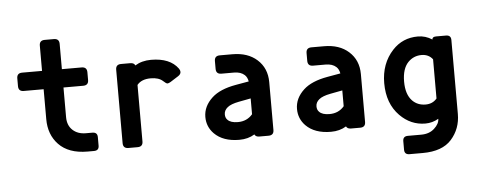

<svg xmlns="http://www.w3.org/2000/svg" viewBox="-57 -880 3043 1223"><g transform="rotate(-5 1465.0 -268.0)"><path d="M473.6 0Q353 0 289.6 -66.4Q229.5 -129.4 229.5 -228.5V-419.9H102.5Q68.4 -419.9 68.4 -453.6V-503.4Q68.4 -537.1 102.5 -537.1H229.5V-698.7Q229.5 -732.4 263.7 -732.4H322.3Q356.4 -732.4 356.4 -698.7V-537.1H482.4Q516.6 -537.1 516.6 -503.4V-453.6Q516.6 -419.9 482.4 -419.9H356.4V-230Q356.4 -177.2 389.2 -147Q421.4 -117.2 473.6 -117.2H514.6Q546.9 -117.2 546.9 -85.9V-31.2Q546.9 0 514.6 0Z M734.9 0Q700.7 0 700.7 -33.7V-503.4Q700.7 -537.1 734.9 -537.1H793.5Q817.9 -537.1 824.7 -520Q868.2 -546.9 926.8 -546.9Q1047.9 -546.9 1099.6 -475.6Q1107.4 -464.8 1107.4 -454.1Q1107.4 -439 1089.8 -427.7L1039.1 -395.5Q1026.4 -387.7 1018.1 -387.7Q1009.8 -388.7 992.2 -405.3Q965.8 -429.7 914.6 -429.7Q855.5 -429.7 827.6 -395V-33.7Q827.6 0 793.5 0Z M1572.3 0Q1548.8 0 1541.5 -16.1Q1500 9.8 1443.8 9.8Q1339.8 9.8 1283.7 -46.9Q1240.2 -91.3 1240.2 -153.8Q1240.2 -222.2 1297.9 -275.4Q1349.1 -322.8 1451.7 -340.8L1535.2 -355.5Q1530.3 -382.8 1514.2 -397.5Q1489.7 -419.9 1446.8 -419.9H1366.2Q1332 -419.9 1332 -453.6V-503.4Q1332 -537.1 1366.2 -537.1H1446.8Q1544.9 -537.1 1604 -483.9Q1665 -429.2 1665 -339.8V-33.7Q1665 0 1630.9 0ZM1538.1 -145.5V-246.6L1460.9 -231.9Q1410.2 -222.2 1388.2 -204.1Q1365.2 -185.5 1365.2 -159.7Q1365.2 -137.2 1378.4 -124.5Q1397.9 -103.5 1444.3 -103.5Q1502.4 -103.5 1538.1 -145.5Z M2158.2 0Q2134.8 0 2127.4 -16.1Q2085.9 9.8 2029.8 9.8Q1925.8 9.8 1869.6 -46.9Q1826.2 -91.3 1826.2 -153.8Q1826.2 -222.2 1883.8 -275.4Q1935.1 -322.8 2037.6 -340.8L2121.1 -355.5Q2116.2 -382.8 2100.1 -397.5Q2075.7 -419.9 2032.7 -419.9H1952.1Q1918 -419.9 1918 -453.6V-503.4Q1918 -537.1 1952.1 -537.1H2032.7Q2130.9 -537.1 2189.9 -483.9Q2251 -429.2 2251 -339.8V-33.7Q2251 0 2216.8 0ZM2124 -145.5V-246.6L2046.9 -231.9Q1996.1 -222.2 1974.1 -204.1Q1951.2 -185.5 1951.2 -159.7Q1951.2 -137.2 1964.4 -124.5Q1983.9 -103.5 2030.3 -103.5Q2088.4 -103.5 2124 -145.5Z M2515.1 195.3Q2482.9 195.3 2482.9 164.1V109.4Q2482.9 78.1 2515.1 78.1H2600.1Q2652.3 78.1 2684.6 48.3Q2717.3 18.6 2717.3 -13.2Q2678.2 9.8 2633.3 9.8Q2540 9.8 2470.7 -60.5Q2394 -138.7 2394 -268.6Q2394 -394.5 2470.7 -477.1Q2535.2 -546.9 2633.3 -546.9Q2682.1 -546.9 2724.1 -519.5Q2724.1 -537.1 2749 -537.1H2812.5Q2844.2 -537.1 2844.2 -505.9V-33.2Q2844.2 61.5 2784.2 128.9Q2725.1 195.3 2600.1 195.3ZM2717.3 -143.1V-393.6Q2691.4 -427.2 2646 -427.2Q2595.2 -427.2 2559.6 -390.6Q2521 -350.1 2521 -267.8Q2521 -185.5 2561 -144.5Q2594.2 -110.8 2645.5 -110.8Q2690.4 -110.8 2717.3 -143.1Z"/></g></svg>

Font: Simply Mono
Style: Bold
Weight: 700
Designer: Wojciech Kalinowski "wmk69" (wmk69@o2.pl)
Foundry: Wojciech Kalinowski "wmk69" (wmk69@o2.pl)
Version: Version 1.0.0